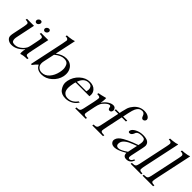

<svg xmlns="http://www.w3.org/2000/svg" viewBox="188 -1701 2734 2734"><g transform="rotate(45 1555.5 -334.0)"><path d="M239 -540Q254 -540 261 -531Q268 -522 268 -512Q268 -509 267 -505Q264 -489 251.5 -477Q239 -465 224 -465Q208 -465 200.5 -475Q193 -485 193 -496Q193 -500 194 -504Q197 -519 210.5 -529.5Q224 -540 239 -540ZM407 -539Q422 -539 429 -529.5Q436 -520 436 -510Q436 -506 435 -502Q432 -487 419 -476Q406 -465 392 -465Q376 -465 368 -475Q360 -485 360 -496Q360 -499 361 -503Q364 -518 377.5 -528.5Q391 -539 407 -539ZM457 -156Q442 -85 442 -64Q442 -58 443 -56Q449 -35 491 -35H495L491 -12H481Q419 -12 373 4H368Q364 -7 364 -24Q364 -51 373 -92H371Q288 4 188 4Q147 4 117.5 -17.5Q88 -39 86 -72Q86 -76 86 -80Q86 -103 95 -144L122 -274Q136 -341 136 -363Q136 -369 135 -372Q129 -393 85 -393H79L83 -416H224L166 -140Q159 -109 159 -87Q159 -67 168.5 -48.5Q178 -30 223 -30Q280 -30 337 -83Q364 -110 376 -134Q384 -149 393 -191L410 -274Q424 -341 424 -363Q424 -369 423 -372Q417 -393 373 -393H363L367 -416H512Z M578 0 688 -519Q702 -586 702 -597Q699 -629 653 -629H647L652 -651H656Q686 -651 747 -662Q755 -664 763.5 -666Q772 -668 781 -672H791L723 -355Q803 -416 879 -416Q962 -416 1005 -356Q1035 -313 1035 -257Q1035 -233 1030 -207Q1012 -124 943 -62Q874 0 788 0Q693 0 663 -73Q627 -43 597 0ZM681 -158Q676 -136 676 -117Q676 -78 696 -55Q725 -22 771 -22Q837 -22 884.5 -75.5Q932 -129 950 -213Q957 -247 957 -275Q957 -315 938 -352.5Q919 -390 859 -390Q792 -390 717 -326Z M1213 -265 1210 -256Q1208 -251 1206 -243Q1204 -235 1202 -222Q1192 -175 1192 -139Q1192 -88 1213 -60Q1241 -25 1291 -25Q1379 -25 1434 -105H1457Q1431 -57 1380 -28.5Q1329 0 1271 0Q1186 0 1148 -52Q1110 -104 1110 -157Q1110 -176 1114 -196Q1134 -291 1202 -353Q1271 -416 1353 -416Q1426 -416 1464 -373Q1494 -341 1494 -296Q1494 -281 1491 -265ZM1410 -284Q1412 -289 1413 -294Q1414 -299 1415 -304Q1418 -318 1418 -330Q1418 -354 1402.5 -374.5Q1387 -395 1347 -395Q1258 -395 1219 -284Z M1678 -416Q1679 -405 1679 -393Q1679 -358 1670 -314H1672Q1700 -359 1742 -387.5Q1784 -416 1823 -416Q1849 -416 1863 -399.5Q1877 -383 1877 -366Q1877 -361 1876 -355Q1869 -321 1837 -321Q1812 -321 1807 -357Q1804 -381 1785 -381Q1761 -381 1723 -347Q1689 -316 1675 -283Q1664 -260 1653 -209L1638 -137Q1623 -68 1623 -48Q1623 -44 1624 -42Q1631 -22 1672 -22H1686L1681 0H1470L1474 -22H1484Q1520 -22 1534 -34Q1548 -46 1556 -85L1592 -250Q1606 -317 1606 -339Q1606 -344 1605 -346Q1599 -365 1557 -365H1547L1552 -387Q1588 -392 1670 -414Z M2113 -378H2030L1979 -137Q1964 -67 1964 -48Q1964 -44 1965 -42Q1971 -22 2013 -22H2034L2030 0H1814L1818 -22H1825Q1862 -22 1876 -36Q1889 -46 1897 -85L1959 -378H1885L1890 -400H1964L1971 -436Q1985 -498 1993 -521Q2010 -566 2041 -601Q2104 -672 2194 -672Q2246 -672 2278 -650Q2306 -631 2306 -607Q2306 -603 2305 -599Q2302 -585 2290.5 -575.5Q2279 -566 2265 -566Q2240 -566 2227 -606Q2212 -650 2173 -650Q2114 -650 2083 -587Q2068 -557 2052 -482L2035 -400H2118Z M2597 -81Q2574 0 2497 0Q2434 0 2434 -64Q2434 -66 2434 -68Q2320 0 2258 0Q2216 0 2196 -20Q2176 -40 2176 -64Q2176 -72 2178 -81Q2189 -133 2265 -176Q2319 -207 2394 -237L2476 -267L2480 -287Q2486 -315 2486 -336Q2486 -359 2474.5 -377Q2463 -395 2411 -395Q2338 -395 2322 -351L2318 -340Q2299 -296 2266 -296Q2243 -296 2243 -316Q2243 -320 2244 -325Q2252 -360 2305 -388Q2359 -416 2424 -416Q2545 -416 2555 -341Q2556 -337 2556 -332Q2556 -313 2548 -276L2508 -87Q2505 -72 2505 -62Q2505 -33 2528 -33Q2559 -33 2579 -81ZM2413 -222Q2277 -171 2262 -102Q2259 -88 2259 -77Q2259 -32 2307 -32Q2350 -32 2439 -94L2471 -244Z M2757 -137Q2743 -73 2743 -51Q2743 -45 2744 -42Q2750 -22 2792 -22H2803L2799 0H2586L2590 -22H2604Q2639 -22 2653.5 -34Q2668 -46 2676 -85L2771 -533Q2781 -581 2781 -596Q2781 -598 2781 -600Q2776 -629 2732 -629H2725L2730 -651H2735Q2752 -651 2774.5 -654Q2797 -657 2827 -662Q2835 -664 2843.5 -666Q2852 -668 2861 -672H2871Z M2997 -137Q2983 -73 2983 -51Q2983 -45 2984 -42Q2990 -22 3032 -22H3043L3039 0H2826L2830 -22H2844Q2879 -22 2893.5 -34Q2908 -46 2916 -85L3011 -533Q3021 -581 3021 -596Q3021 -598 3021 -600Q3016 -629 2972 -629H2965L2970 -651H2975Q2992 -651 3014.5 -654Q3037 -657 3067 -662Q3075 -664 3083.5 -666Q3092 -668 3101 -672H3111Z"/></g></svg>

Font: New Athena Unicode
Style: Italic
Weight: 400
Designer: J. Rusten 1997; rev. by R. Hancock 2001, 2002, rev. by D. Mastronarde 2002-2019
Foundry: Society for Classical Studies (formerly American Philological Association)
Version: Version 5.008